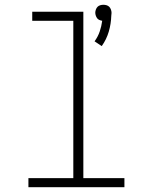

<svg xmlns="http://www.w3.org/2000/svg" viewBox="-20 -784 640 804"><path d="M406 -591 376 -611Q390 -630 397.5 -652Q405 -674 408 -697Q402 -698 396 -700.5Q390 -703 386.5 -708Q383 -713 381 -719Q379 -725 379 -731Q379 -737 381.5 -744Q384 -751 388.5 -755.5Q393 -760 399.5 -762Q406 -764 413 -764Q420 -764 426.5 -762Q433 -760 437.5 -755.5Q442 -751 444.5 -744Q447 -737 447 -731V-729L446 -718Q445 -684 435.5 -651.5Q426 -619 406 -591ZM99 0V-38H287V-697H115V-735H329V-38H501V0Z"/></svg>

Font: Iosevka Slab XLtEx
Style: Regular
Weight: 200
Width: 7
Monospace: yes
Designer: Belleve Invis
Foundry: Belleve Invis
Version: Version 11.1.0; ttfautohint (v1.8.3)